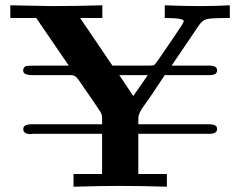

<svg xmlns="http://www.w3.org/2000/svg" viewBox="-20 -706 909 726"><path d="M19 -638V-686Q160 -683 177 -683Q272 -683 367 -686V-638H283L405 -458H546Q559 -458 563 -460.5Q567 -463 576 -476Q602 -514 635 -562Q675 -620 675 -626Q675 -638 603 -638V-686Q670 -683 738 -683Q794 -683 849 -686V-638H848Q778 -638 761.5 -633.5Q745 -629 732 -610L629 -458H771Q801 -458 801 -440Q801 -422 772 -422H603Q579 -385 556.5 -352Q534 -319 524.5 -306.5Q515 -294 509 -281.5Q503 -269 503 -256V-236H771Q801 -236 801 -219Q801 -205 785 -201Q782 -200 765 -200H503V-48H611V0Q521 -3 430 -3Q361 -3 258 0V-48H366V-200H104Q103 -200 100.5 -199.5Q98 -199 96 -199Q68 -199 68 -218Q68 -236 98 -236H366V-262Q366 -272 359.5 -283Q353 -294 322 -339Q296 -377 277 -404Q265 -422 250 -422H101Q77 -422 70 -431Q66 -438 68.5 -445.5Q71 -453 78 -456Q83 -458 145 -458H240L117 -638ZM431 -422 484 -343 539 -422Z"/></svg>

Font: CMU Serif
Style: Bold
Weight: 700
Version: Version 0.7.0